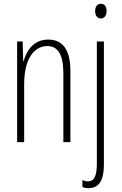

<svg xmlns="http://www.w3.org/2000/svg" viewBox="-20 -747 641 1009"><path d="M480 -688C480 -667 490 -650 510 -650C528 -650 540 -665 540 -689C540 -709 532 -727 510 -727C488 -727 480 -709 480 -688ZM233 -539C158 -539 120 -483 104 -425H102L99 -529H70V0H107V-305C107 -439 160 -505 229 -505C282 -505 313 -463 313 -362V0H350V-373C350 -488 308 -539 233 -539ZM446 242C494 241 526 211 526 116V-529H489V110C489 175 477 206 442 206C432 206 421 203 413 199V235C420 239 431 242 446 242Z"/></svg>

Font: Noto Sans ExtraCondensed ExtraLight
Style: Regular
Weight: 200
Width: 2
Designer: Monotype Design Team
Foundry: Monotype Imaging Inc.
Version: Version 2.013